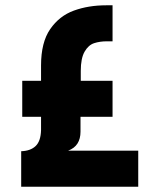

<svg xmlns="http://www.w3.org/2000/svg" viewBox="-20 -705 592 725"><path d="M64 -264V-400H135V-458Q135 -545 169.5 -595Q204 -645 259 -665Q314 -685 381 -685H405V-549H384Q357 -549 335.5 -542Q314 -535 299.5 -510Q285 -485 285 -437V-400H405V-264H284V-208Q284 -181 272.5 -163Q261 -145 237 -136H502V0H60V-134Q95 -135 114.5 -153.5Q134 -172 135 -214V-264Z"/></svg>

Font: Teachers[wght]
Style: Regular
Weight: 400
Designer: Alfredo Marco Pradil & Chank Diesel
Version: Version 1.000;Glyphs 3.1.2 (3151)